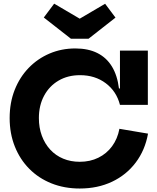

<svg xmlns="http://www.w3.org/2000/svg" viewBox="-20 -1042 879 1074"><path d="M426 12.5Q340 12.5 268 -16.2Q196 -45 143.8 -97.8Q91.5 -150.5 62.8 -222.8Q34 -295 34 -381.5Q34 -467.5 62 -538.8Q90 -610 140.2 -662Q190.5 -714 257.2 -742.5Q324 -771 401.5 -771Q473.5 -771 524.8 -745.2Q576 -719.5 606.2 -669.8Q636.5 -620 645.5 -547H682.5L651 -455.5Q631.5 -531.5 571.5 -576.5Q511.5 -621.5 427.5 -621.5Q359.5 -621.5 307.8 -591.2Q256 -561 226.8 -506.8Q197.5 -452.5 197.5 -381.5Q197.5 -327.5 214.2 -282.5Q231 -237.5 261.2 -204.8Q291.5 -172 333.5 -154.5Q375.5 -137 426 -137Q484 -137 530.2 -159.8Q576.5 -182.5 607 -224Q637.5 -265.5 648 -321.5L808 -294.5Q791.5 -202 739.2 -132.8Q687 -63.5 606.8 -25.5Q526.5 12.5 426 12.5ZM651 -455.5V-759H807V-455.5ZM475.5 -825.5 626 -943.5 568 -1021 426 -937.5 283 -1021.5 225 -944 376.5 -825.5Z"/></svg>

Font: Hepta Slab
Style: Bold
Weight: 700
Designer: Michael LaGattuta
Foundry: Michael LaGattuta
Version: Version 1.100